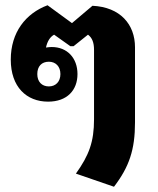

<svg xmlns="http://www.w3.org/2000/svg" viewBox="-20 -596 600 731"><path d="M414 115C472 39 494 -26 494 -130V-416C494 -503 438 -569 332 -574L254 -508L161 -576C78 -545 21 -473 21 -369C21 -265 81 -209 163 -209C236 -209 275 -253 275 -314C275 -375 236 -417 177 -417C170 -417 162 -416 155 -415C160 -438 170 -455 186 -464L248 -420H260L315 -464C331 -452 338 -434 338 -406V-142C338 -56 319 -5 269 65ZM166 -267C139 -267 122 -285 122 -314C122 -344 139 -361 166 -361C192 -361 210 -343 210 -314C210 -285 192 -267 166 -267Z"/></svg>

Font: Noto Sans Thai Looped SemiCondensed ExtraBold
Style: Regular
Weight: 800
Width: 4
Designer: Sasikarn Vongin, Ben Mitchell
Foundry: The Fontpad Ltd
Version: Version 1.001